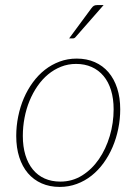

<svg xmlns="http://www.w3.org/2000/svg" viewBox="-20 -731 550 757"><path d="M44 0ZM218 -15Q265 -15 303.8 -39.2Q342.5 -63.5 370 -103.5Q397.5 -143.5 412.8 -194.8Q428 -246 428 -300Q428 -342 417.8 -375.2Q407.5 -408.5 388.2 -431.5Q369 -454.5 341.5 -466.8Q314 -479 280 -479Q248.5 -479 220.8 -468Q193 -457 169.8 -437.8Q146.5 -418.5 128 -391.8Q109.5 -365 96.5 -333.5Q83.5 -302 76.8 -266.8Q70 -231.5 70 -195Q70 -153 80.2 -119.5Q90.5 -86 109.5 -62.8Q128.5 -39.5 156 -27.2Q183.5 -15 218 -15ZM215.5 6Q176 6 144.2 -8Q112.5 -22 90.2 -48Q68 -74 56 -111.2Q44 -148.5 44 -195Q44 -234 51.8 -272Q59.5 -310 74 -343.8Q88.5 -377.5 109.5 -406.2Q130.5 -435 157 -455.8Q183.5 -476.5 215 -488.2Q246.5 -500 282.5 -500Q322 -500 353.8 -486Q385.5 -472 407.8 -446Q430 -420 442 -383Q454 -346 454 -300Q454 -261 446.2 -223.2Q438.5 -185.5 424 -151.5Q409.5 -117.5 388.5 -88.5Q367.5 -59.5 341 -38.5Q314.5 -17.5 282.8 -5.8Q251 6 215.5 6ZM388.5 -711 278.5 -585.5Q274 -579.5 267 -579.5H252.5L340 -698Q345.5 -705.5 350.2 -708.2Q355 -711 363.5 -711Z"/></svg>

Font: Lato Thin
Style: Italic
Weight: 200
Italic angle: -7°
Designer: Lukasz Dziedzic
Foundry: tyPoland Lukasz Dziedzic
Version: Version 2.007; 2014-02-27